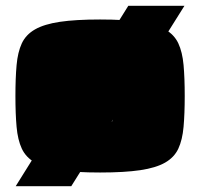

<svg xmlns="http://www.w3.org/2000/svg" viewBox="-20 -585 687 660"><path d="M34 55 421 -565H614L225 55ZM324 8Q240 8 186 0Q132 -8 100.5 -26Q69 -44 55 -74Q41 -104 37 -149Q33 -194 33 -255Q33 -316 37 -361Q41 -406 55 -436Q69 -466 100.5 -484Q132 -502 186 -510Q240 -518 324 -518Q408 -518 462 -510Q516 -502 547.5 -484Q579 -466 593 -436Q607 -406 611 -361.5Q615 -317 615 -255Q615 -194 611 -149Q607 -104 593 -74Q579 -44 547.5 -26Q516 -8 462 0Q408 8 324 8ZM324 -157Q342 -157 352.5 -159.5Q363 -162 367.5 -171Q372 -180 373 -200Q374 -220 374 -255Q374 -290 373 -310Q372 -330 367.5 -339Q363 -348 352.5 -350.5Q342 -353 324 -353Q306 -353 295.5 -350.5Q285 -348 280.5 -339Q276 -330 275 -310Q274 -290 274 -255Q274 -220 275 -200Q276 -180 280.5 -171Q285 -162 295.5 -159.5Q306 -157 324 -157Z"/></svg>

Font: Saira Expanded Black
Style: Regular
Weight: 900
Width: 7
Designer: Hector Gatti with collaboration of the Omnibus-Type team
Foundry: Omnibus-Type
Version: Version 1.101